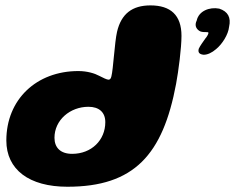

<svg xmlns="http://www.w3.org/2000/svg" viewBox="-20 -663 872 712"><path d="M230 29.5C477.5 29.5 584 -89.5 633 -352C642 -400 653 -485.5 653 -530C653 -607 612.5 -643 538 -643C470 -643 429.5 -611.5 414 -545C405 -506.5 400 -405.5 393 -379.5C391 -371 387.5 -367.5 382.5 -367.5C376 -367.5 362.5 -374.5 347.5 -382C332 -390.5 304 -399.5 270.5 -399.5C115 -399.5 3.5 -294 3.5 -142C3.5 -34 88 29.5 230 29.5ZM734.5 -460C749 -459.5 766 -467.5 781.5 -481C804 -499.5 826.5 -534.5 829.5 -563.5C837.5 -598.5 825 -620.5 793 -631C756.5 -638 717 -622 709.5 -587C701 -569.5 707 -557 718.5 -549C724.5 -544.5 733 -544 742.5 -544C748 -544 751.5 -544 753 -542C753.5 -538 748.5 -528 741 -519.5C733 -508 721.5 -492.5 717 -482C714 -470.5 717 -462 734.5 -460ZM247.5 -92.5C204.5 -92.5 182 -115.5 182 -152C182 -218 240 -267 308 -267C347 -267 370.5 -247 370.5 -210C370.5 -143.5 319.5 -92.5 247.5 -92.5Z"/></svg>

Font: Gluten
Style: Bold Italic
Weight: 700
Italic angle: -13°
Designer: Tyler Finck
Foundry: Etcetera Type Company
Version: Version 0.920